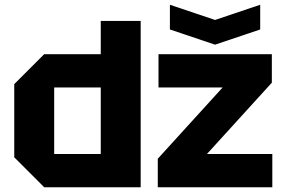

<svg xmlns="http://www.w3.org/2000/svg" viewBox="-20 -788 1190 808"><path d="M572 -700V0H166L40 -126V-434L166 -560H404V-700ZM208 -140H404V-420H208ZM644 0V-120L917 -420H647V-560H1124V-440L851 -140H1126V0ZM1075 -768V-664L885 -600L695 -664V-768L885 -704Z"/></svg>

Font: Tektur
Style: Bold
Weight: 700
Designer: Adam Jagosz
Foundry: Adam Jagosz
Version: Version 1.005;gftools[0.9.30]